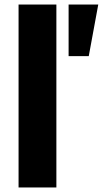

<svg xmlns="http://www.w3.org/2000/svg" viewBox="-20 -828 454 848"><path d="M283 -808H414L372 -580H283ZM62 -808H229V0H62Z"/></svg>

Font: Encode Sans Normal
Style: Bold
Weight: 700
Designer: Pablo Impallari, Andres Torresi
Foundry: Pablo Impallari, Andres Torresi
Version: Version 1.000; ttfautohint (v1.00) -l 8 -r 50 -G 200 -x 14 -